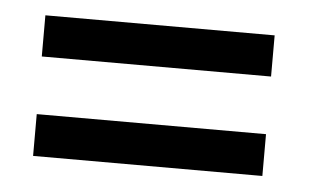

<svg xmlns="http://www.w3.org/2000/svg" viewBox="-31 -410 496 302"><g transform="rotate(5 217.5 -259.0)"><path d="M30 -305V-370H392V-305ZM30 -148V-214H392V-148Z"/></g></svg>

Font: Ekushey Bangla Kolom
Style: Bold
Weight: 700
Designer: Al Mamun Sumon
Foundry: Al Mamun Sumon
Version: Version 1.0